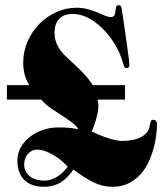

<svg xmlns="http://www.w3.org/2000/svg" viewBox="-20 -716 651 744"><path d="M124.5 -136.2Q112.8 -136.2 103.5 -131.6Q94.2 -127 87.6 -118.9Q81.1 -110.8 77.4 -100.6Q73.7 -90.3 73.7 -79.1Q73.7 -50.3 95.2 -33.2Q116.7 -16.1 151.4 -16.1Q167 -16.1 179.9 -20.8Q192.9 -25.4 204.1 -33Q215.3 -40.5 224.9 -50Q234.4 -59.6 242.7 -69.8Q233.9 -80.1 220.2 -91.8Q206.5 -103.5 190.4 -113.3Q174.3 -123 157.2 -129.6Q140.1 -136.2 124.5 -136.2ZM358.4 -330.1Q359.4 -321.8 360.4 -316.7Q361.3 -311.5 361.3 -304.2Q361.3 -293.5 358.6 -279.8Q356 -266.1 352.1 -252.7Q348.1 -239.3 343.8 -227.3Q339.4 -215.3 335.4 -207Q347.2 -200.7 362.8 -194.1Q378.4 -187.5 394.5 -182.1Q410.6 -176.8 426 -173.3Q441.4 -169.9 452.6 -169.9Q474.6 -169.9 493.4 -173.6Q512.2 -177.2 526.4 -184.8Q540.5 -192.4 549.6 -203.6Q558.6 -214.8 560.5 -230Q562 -239.3 564.5 -245.6Q566.9 -252 574.7 -252Q580.1 -252 584.2 -247.3Q588.4 -242.7 588.4 -231.9Q588.4 -219.7 585.9 -197Q583.5 -174.3 576.9 -147.7Q570.3 -121.1 558.3 -93.5Q546.4 -65.9 527.1 -43.5Q507.8 -21 480.5 -6.6Q453.1 7.8 415.5 7.8Q377.9 7.8 342.3 -9.5Q306.6 -26.9 264.6 -59.1Q240.2 -23.9 213.1 -8.1Q186 7.8 149.4 7.8Q101.1 7.8 74.2 -18.8Q47.4 -45.4 47.4 -94.2Q47.4 -121.1 60.3 -144.5Q73.2 -168 95 -185.1Q116.7 -202.1 145.5 -212.2Q174.3 -222.2 205.6 -222.2Q220.7 -222.2 232.2 -221.7Q243.7 -221.2 252.9 -220.2Q262.2 -219.2 269.5 -217.8Q276.9 -216.3 283.7 -214.8Q275.4 -229.5 257.8 -242.4Q240.2 -255.4 219.5 -268.6Q198.7 -281.7 177.2 -296.6Q155.8 -311.5 139.6 -330.1H6.8V-386.2H93.3Q78.1 -412.6 74 -433.1Q69.8 -453.6 69.8 -469.2Q69.8 -516.6 87.4 -556.4Q105 -596.2 134 -625Q163.1 -653.8 200.2 -669.9Q237.3 -686 276.4 -686Q300.3 -686 320.3 -680.4Q340.3 -674.8 356.9 -668Q373.5 -661.1 386.5 -655.5Q399.4 -649.9 408.7 -649.9Q420.4 -649.9 423.6 -657Q426.8 -664.1 427.5 -672.9Q428.2 -681.6 429.9 -688.7Q431.6 -695.8 440.4 -695.8Q448.2 -695.8 450.2 -688.5Q452.1 -681.2 453.6 -669.9Q460.9 -619.6 466.1 -583.5Q471.2 -547.4 474.6 -522.9Q478 -498.5 479.7 -484.6Q481.4 -470.7 481.4 -464.8Q481.4 -459 479 -455.6Q476.6 -452.1 469.7 -452.1Q462.9 -452.1 460.4 -460.2Q458 -468.3 452.6 -484.9Q446.8 -503.9 436.3 -524.4Q425.8 -544.9 411.9 -564.7Q397.9 -584.5 380.9 -602.1Q363.8 -619.6 344.5 -633.1Q325.2 -646.5 304 -654.3Q282.7 -662.1 260.7 -662.1Q248.5 -662.1 236.1 -658.7Q223.6 -655.3 213.6 -646.7Q203.6 -638.2 197.5 -624.3Q191.4 -610.4 191.4 -589.8Q191.4 -567.9 198 -550.8Q204.6 -533.7 215.8 -519Q227.1 -504.4 241.7 -491Q256.3 -477.5 272.9 -462.2Q289.6 -446.8 306.6 -428.5Q323.7 -410.2 339.4 -386.2H464.4V-330.1Z"/></svg>

Font: XB Zar
Style: Bold Italic
Weight: 700
Italic angle: -12°
Designer: Behnam
Foundry: Irmug
Version: Version 8.005 2009